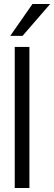

<svg xmlns="http://www.w3.org/2000/svg" viewBox="-20 -933 269 953"><path d="M229 -913.1 91.8 -754.9H30.8L141.1 -913.1ZM53.2 -700.2H126V0H53.2Z"/></svg>

Font: Overused Grotesk
Style: Regular
Weight: 400
Version: Version 0.002